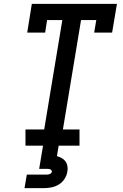

<svg xmlns="http://www.w3.org/2000/svg" viewBox="-20 -755 640 995"><path d="M112 0V-84H209L303 -651H224L214 -586H121L145 -735H586L561 -586H468L479 -651H400L306 -84H392V0ZM107 220 119 150H219Q223 150 227.5 149.5Q232 149 236.5 147.5Q241 146 244.5 142.5Q248 139 249 135Q249 131 246.5 127.5Q244 124 240.5 122.5Q237 121 232.5 120.5Q228 120 224 120H183L203 0H284L275 54Q288 58 300 64.5Q312 71 319.5 81.5Q327 92 329.5 106Q332 120 329 135Q326 154 314.5 172Q303 190 285 201Q267 212 247 216Q227 220 207 220Z"/></svg>

Font: Iosevka Slab MdExObl
Style: Regular
Weight: 500
Width: 7
Italic angle: -9°
Monospace: yes
Designer: Belleve Invis
Foundry: Belleve Invis
Version: Version 11.1.1; ttfautohint (v1.8.3)